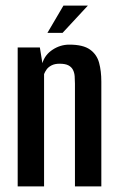

<svg xmlns="http://www.w3.org/2000/svg" viewBox="-20 -664 417 684"><path d="M43 0V-495H122L131 -439Q140 -469 167.5 -487Q195 -505 227 -505Q276 -505 300.5 -487.5Q325 -470 333 -440.5Q341 -411 341 -373V0H247V-366Q247 -380 246 -392.5Q245 -405 240 -415Q235 -425 224 -431Q213 -437 192 -437Q175 -437 163.5 -431Q152 -425 146 -416.5Q140 -408 137 -400V0ZM149 -547 206 -644H293L203 -547Z"/></svg>

Font: Alumni Sans Thin SemiBold
Style: Regular
Weight: 600
Version: Version 1.018